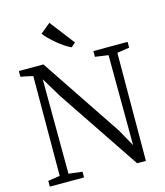

<svg xmlns="http://www.w3.org/2000/svg" viewBox="-139 -1087 1024 1192"><g transform="rotate(-15 373.0 -491.5)"><path d="M31.5 0V-37L108 -48.5L110 -689.5Q100 -692 86.5 -695Q73 -698 59 -701Q45 -704 31.5 -706V-743H189.5L537.5 -223L597.5 -115L595 -694L510.5 -706V-743H730.5V-706L651.5 -694L649 0H592.5L238 -528L161.5 -655L164 -47.5L251.5 -37V0ZM386 -800.5Q368.5 -808 346 -823Q323.5 -838 301 -856.5Q278.5 -875 259 -894.2Q239.5 -913.5 227.5 -930L292 -983L414 -824L387 -800.5Z"/></g></svg>

Font: Merriweather 48pt Light
Style: Regular
Weight: 300
Version: Version 2.100